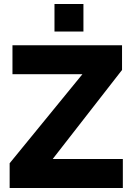

<svg xmlns="http://www.w3.org/2000/svg" viewBox="-20 -935 665 955"><path d="M28 -123 390 -566H42V-710H587V-587L242 -144H591V0H28ZM251 -778V-915H395V-778Z"/></svg>

Font: Raleway Thin ExtraBold
Style: Regular
Weight: 800
Version: Version 4.026